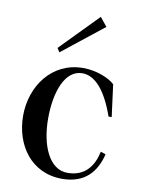

<svg xmlns="http://www.w3.org/2000/svg" viewBox="-87 -827 673 902"><g transform="rotate(10 249.5 -375.5)"><path d="M272 15C381 15 433 -48 454 -134L430 -142C416 -76 379 -17 292 -17C205 -17 159 -126 159 -253C159 -382 199 -490 281 -490C342 -490 395 -430 437 -311H452L432 -464C408 -488 346 -515 281 -515C131 -515 41 -386 41 -246C41 -108 123 15 272 15ZM354 -724 320 -766 145 -587 157 -568Z"/></g></svg>

Font: Sprat Condensed Medium
Style: Regular
Weight: 500
Width: 3
Designer: Ethan Nakache
Foundry: Collletttivo
Version: Version 2.000;Glyphs 3.2 (3217)